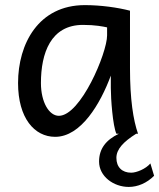

<svg xmlns="http://www.w3.org/2000/svg" viewBox="-20 -528 628 758"><path d="M524.9 0C505.9 -54.7 493.2 -135.7 493.2 -258.8V-485.8C443.8 -498.5 377.9 -507.8 314.9 -507.8C132.3 -507.8 51.3 -355.5 51.3 -200.2C51.3 -62 115.7 12.2 197.8 12.2C299.8 12.2 376.5 -118.7 417.5 -229.5V-180.7C417.5 -137.7 425.3 -30.8 439.5 0ZM402.8 -388.2C402.8 -318.8 298.3 -70.8 212.4 -70.8C173.8 -70.8 141.6 -124.5 141.6 -200.2C141.6 -317.9 180.2 -429.7 307.6 -429.7C356.4 -429.7 386.7 -423.3 402.8 -419.9ZM449.2 0C398.4 24.4 371.1 59.1 371.1 109.9C371.1 168.5 428.7 210 488.3 210C524.4 210 560.1 194.3 588.4 166L573.7 117.2C555.7 138.7 519 153.8 498 153.8C461.9 153.8 439.5 131.8 439.5 95.2C439.5 61 467.3 31.7 517.6 0Z"/></svg>

Font: Andika
Style: Regular
Weight: 400
Designer: Victor Gaultney, Annie Olsen, Julie Remington, Don Collingsworth, Eric Hays
Foundry: SIL International
Version: Version 1.000